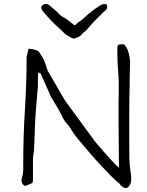

<svg xmlns="http://www.w3.org/2000/svg" viewBox="-20 -930 741 967"><path d="M457 -825Q437 -804 424 -788Q416 -778 408 -772Q401 -767 397 -763Q393 -757 386 -751Q379 -745 371 -742Q364 -739 360 -738Q355 -735 351 -736Q348 -736 341 -739Q335 -743 327 -747Q319 -751 313 -755Q307 -759 302 -765Q297 -770 283 -783Q268 -796 254 -810Q239 -824 217 -849L216 -851H215V-852L212 -855Q204 -864 198 -871Q190 -879 188 -891Q188 -897 192 -902Q196 -906 200 -908Q203 -909 206 -909Q210 -910 212 -910Q222 -910 233 -900Q243 -891 254 -882Q267 -871 276 -861Q285 -851 296 -845Q309 -838 317 -832L333 -820Q341 -814 346 -810Q351 -807 354 -803Q355 -803 358 -803Q362 -806 375 -818Q385 -824 399 -836Q431 -866 458 -885Q485 -905 497 -908L507 -910Q512 -910 515 -909V-908Q522 -904 519 -892Q518 -881 509 -876Q506 -874 502 -870Q497 -865 493 -861Q488 -856 483 -850Q478 -846 476 -844Q473 -841 457 -825ZM631 -204Q631 -169 631.5 -135Q632 -101 637 -67Q639 -58 640 -48.5Q641 -39 641 -31Q641 -25 640 -17Q639 -9 635.5 -1.5Q632 6 626.5 11.5Q621 17 613 17Q605 17 596 10Q587 3 580 -7Q560 -22 536 -47Q512 -72 485.5 -100Q459 -128 434.5 -157Q410 -186 389.5 -210Q369 -234 356 -251.5Q343 -269 341 -273Q334 -289 320 -303.5Q306 -318 296 -338Q284 -363 269 -389Q254 -415 238 -440L184 -561Q180 -562 178 -563.5Q176 -565 174 -565Q172 -559 171.5 -550.5Q171 -542 171 -534V-497Q169 -472 166.5 -445Q164 -418 162 -390Q157 -335 155.5 -280Q154 -225 151 -171Q149 -159 147.5 -146Q146 -133 146 -119V-68Q146 -50 146 -34Q146 -18 145 -13Q143 -9 143 -9Q142 -8 136.5 -5.5Q131 -3 125 -0.5Q119 2 113.5 4Q108 6 107 6Q100 6 94 -3.5Q88 -13 88 -21Q88 -28 90 -31Q90 -32 92 -40Q94 -47 95 -54.5Q96 -62 97 -72V-107Q97 -242 105.5 -376.5Q114 -511 114 -644L124 -685Q134 -683 135 -683Q140 -682 142.5 -682Q145 -682 146 -682Q152 -680 161.5 -677.5Q171 -675 177 -668Q186 -655 192 -645Q198 -635 202.5 -624.5Q207 -614 211 -602Q215 -590 220 -574Q238 -543 257.5 -509.5Q277 -476 296 -443Q300 -435 308 -423L458 -218Q458 -218 470.5 -203Q483 -188 502 -166.5Q521 -145 541.5 -122.5Q562 -100 579 -85V-91Q579 -151 578 -210Q577 -269 577 -330V-411Q578 -435 578 -461.5Q578 -488 578 -526Q578 -537 575.5 -565Q573 -593 572 -618.5Q571 -644 571 -664Q571 -670 571 -685.5Q571 -701 577 -705Q578 -706 583 -706Q587 -707 591 -707H604Q618 -693 624.5 -674.5Q631 -656 633 -640Q635 -624 635 -612Q635 -607 634.5 -596Q634 -585 634 -572Q633 -551 633 -530.5Q633 -510 633 -504Q631 -430 631 -354Q631 -278 631 -204Z"/></svg>

Font: ToneOZ-Pinyin-Tsuipita-TC
Style: Regular
Weight: 400
Designer: ÂÆ£ÂøóÂáåJeffrey Xuan(jeffreyx@gmail.com, ToneOZ.com) ÈòøÂù§(cjkFonts)
Foundry: ToneOZ
Version: Version 0.24071